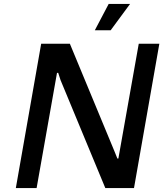

<svg xmlns="http://www.w3.org/2000/svg" viewBox="-20 -950 850 970"><path d="M60 0 188 -729H333L561 -179L573 -149H578L681 -729H785L657 0H512L286 -545L274 -582H268L165 0ZM459 -797 529 -930H637L539 -797Z"/></svg>

Font: Hubot Sans Medium
Style: Italic
Weight: 500
Italic angle: -10°
Designer: Deni Anggara
Foundry: GitHub
Version: Version 1.001; ttfautohint (v1.8.4.7-5d5b);gftools[0.9.31]